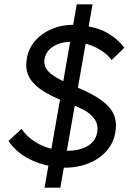

<svg xmlns="http://www.w3.org/2000/svg" viewBox="-20 -795 607 888"><path d="M19 -143 80 -199Q108 -157 157 -130.5Q206 -104 266 -99Q333 -93 377.5 -115.5Q422 -138 429 -181Q436 -218 417 -244.5Q398 -271 366 -287.5Q334 -304 280 -325Q208 -353 167.5 -382Q127 -411 111.5 -445.5Q96 -480 104 -524Q112 -573 146 -610Q180 -647 231.5 -665.5Q283 -684 342 -679Q425 -672 475 -643.5Q525 -615 555 -574L496 -517Q472 -551 426.5 -574Q381 -597 329 -601Q273 -606 233 -584Q193 -562 186 -522Q182 -499 192 -480.5Q202 -462 228 -444.5Q254 -427 301 -406L327 -395Q404 -364 447.5 -332.5Q491 -301 506.5 -265Q522 -229 513 -181Q504 -128 465.5 -89Q427 -50 368 -32Q309 -14 242 -22Q184 -30 140.5 -48Q97 -66 68 -90Q39 -114 19 -143ZM186 73 335 -775H408L259 73Z"/></svg>

Font: Fixel Italic Variable Display Thin
Style: Italic
Weight: 100
Italic angle: -10°
Designer: AlfaBravo + MacPaw
Foundry: Kyrylo Tkachov, Marchela Mozhyna, Serhii Makarenko, Maria Weinstein, Zakhar Kryvoshyya
Version: Version 1.210;Glyphs 3.2 (3217)